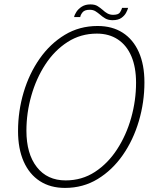

<svg xmlns="http://www.w3.org/2000/svg" viewBox="-20 -866 714 894"><path d="M282.5 9Q214.5 9 165.5 -22.8Q116.5 -54.5 90.2 -114Q64 -173.5 64 -255.5Q64 -348.5 90 -436Q116 -523.5 164.8 -593Q213.5 -662.5 281.8 -703.8Q350 -745 434.5 -745Q502.5 -745 551.2 -713.8Q600 -682.5 626.2 -623.8Q652.5 -565 652.5 -482.5Q652.5 -390 626.5 -302Q600.5 -214 551.8 -144Q503 -74 435 -32.5Q367 9 282.5 9ZM285.5 -26Q361.5 -26 422 -65.5Q482.5 -105 525.2 -170.8Q568 -236.5 590.8 -317.5Q613.5 -398.5 613.5 -481Q613.5 -552.5 591.8 -603.8Q570 -655 529 -682.2Q488 -709.5 431 -709.5Q355.5 -709.5 294.8 -670.5Q234 -631.5 191.2 -566Q148.5 -500.5 125.8 -420.2Q103 -340 103 -257.5Q103 -150 151.5 -88Q200 -26 285.5 -26ZM576.5 -829.5Q574.5 -820.5 567.2 -806.8Q560 -793 545 -782.5Q530 -772 504.5 -772Q484 -772 470 -780.2Q456 -788.5 444.5 -799Q435 -807 424.2 -813.8Q413.5 -820.5 397.5 -820.5Q374 -820.5 364.5 -808.8Q355 -797 353.5 -786.5H325Q327 -797.5 336 -811.2Q345 -825 361.2 -835.2Q377.5 -845.5 401 -845.5Q422 -845.5 434.5 -837.5Q447 -829.5 458 -820Q468.5 -810 480.2 -803.5Q492 -797 507 -797Q531.5 -797 538.8 -808.5Q546 -820 548.5 -829.5Z"/></svg>

Font: Epilogue ExtraLight
Style: Italic
Weight: 250
Italic angle: -12°
Designer: Tyler Finck
Foundry: Etcetera Type Co
Version: Version 2.112